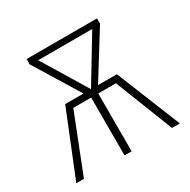

<svg xmlns="http://www.w3.org/2000/svg" viewBox="-124 -637 746 754"><g transform="rotate(-30 249.0 -260.0)"><path d="M366.2 -291 483.9 0H448.2L345.2 -262.2H265.1V0H232.9V-262.2H151.9L48.8 0H14.2L131.8 -291H214.8L88.9 -496.1V-520H408.2V-496.1L280.8 -291ZM126 -493.2 249 -291 371.1 -493.2Z"/></g></svg>

Font: Fira Sans Compressed UltraLight
Style: Regular
Weight: 200
Width: 1
Designer: Carrois Corporate & Edenspiekermann AG
Foundry: Carrois Corporate GbR & Edenspiekermann AG
Version: Version 4.203;PS 004.203;hotconv 1.0.88;makeotf.lib2.5.64775